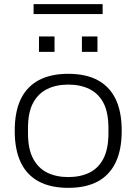

<svg xmlns="http://www.w3.org/2000/svg" viewBox="-20 -894 658 926"><path d="M309 12Q225 12 167.5 -18.5Q110 -49 80.5 -110Q51 -171 51 -263Q51 -356 80.5 -416.5Q110 -477 167.5 -507.5Q225 -538 309 -538Q394 -538 451 -507.5Q508 -477 537.5 -416.5Q567 -356 567 -263Q567 -171 537.5 -110Q508 -49 451 -18.5Q394 12 309 12ZM309 -40Q368 -40 411.5 -61.5Q455 -83 479 -129.5Q503 -176 503 -251V-275Q503 -352 479 -397.5Q455 -443 411.5 -464.5Q368 -486 309 -486Q251 -486 207.5 -464.5Q164 -443 139.5 -397.5Q115 -352 115 -275V-251Q115 -176 139.5 -129.5Q164 -83 207.5 -61.5Q251 -40 309 -40ZM168 -644V-718H243V-644ZM375 -644V-718H450V-644ZM142 -826V-874H475V-826Z"/></svg>

Font: Archivo SemiExpanded ExtraLight
Style: Regular
Weight: 250
Width: 6
Designer: Hector Gatti
Foundry: Omnibus-Type
Version: Version 2.001